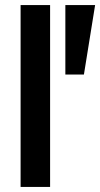

<svg xmlns="http://www.w3.org/2000/svg" viewBox="-20 -735 394 755"><path d="M61 0V-715H177V0ZM237 -442V-715H354L310 -442Z"/></svg>

Font: Radio Canada Big Medium
Style: Regular
Weight: 500
Designer: Étienne Aubert Bonn
Foundry: Coppers and Brasses
Version: Version 1.001